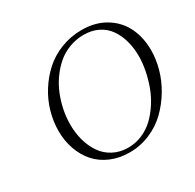

<svg xmlns="http://www.w3.org/2000/svg" viewBox="-156 -881 1077 1060"><g transform="rotate(-30 382.5 -351.5)"><path d="M99.1 -291Q99.1 -351.1 116.2 -411.1Q133.3 -471.2 167 -524.9Q200.7 -578.6 246.8 -620.4Q293 -662.1 355.5 -686.5Q418 -710.9 487.8 -710.9Q573.7 -710.9 637.5 -672.6Q701.2 -634.3 733.2 -569.6Q765.1 -504.9 765.1 -422.9Q765.1 -365.7 748.5 -305.7Q731.9 -245.6 698.5 -189.7Q665 -133.8 619.9 -89.6Q574.7 -45.4 512.7 -18.8Q450.7 7.8 381.8 7.8Q315.9 7.8 262 -15.4Q208 -38.6 172.6 -79.1Q137.2 -119.6 118.2 -173.8Q99.1 -228 99.1 -291ZM172.9 -289.1Q172.9 -234.4 186.5 -186Q200.2 -137.7 226.3 -100.1Q252.4 -62.5 294.2 -40.8Q335.9 -19 388.2 -19Q435.5 -19 478.3 -37.6Q521 -56.2 553.5 -87.4Q585.9 -118.7 612.3 -159.7Q638.7 -200.7 655.3 -246.6Q671.9 -292.5 680.9 -338.9Q689.9 -385.3 689.9 -428.2Q689.9 -481 677.2 -526.4Q664.6 -571.8 639.9 -606.9Q615.2 -642.1 575.2 -662.1Q535.2 -682.1 483.9 -682.1Q435.5 -682.1 391.8 -665.5Q348.1 -648.9 314.7 -620.1Q281.2 -591.3 253.9 -553Q226.6 -514.6 209 -470.9Q191.4 -427.2 182.1 -380.9Q172.9 -334.5 172.9 -289.1Z"/></g></svg>

Font: Dehuti
Style: Italic
Weight: 400
Version: Version 1.2